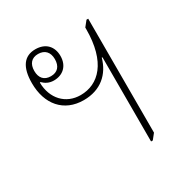

<svg xmlns="http://www.w3.org/2000/svg" viewBox="-134 -661 746 775"><g transform="rotate(-30 238.5 -274.0)"><path d="M352 4H360L380 -21V-552H372L352 -527V-520C352 -366 284 -300 200 -300C131 -300 83 -351 82 -426L85 -427C98 -414 114 -405 136 -405C177 -405 208 -431 208 -478C208 -522 181 -552 133 -552C80 -552 53 -514 53 -440C53 -342 108 -276 201 -276C280 -276 330 -321 349 -389L352 -388ZM134 -426C103 -426 86 -445 86 -478C86 -511 103 -530 133 -530C164 -530 182 -511 182 -478C182 -445 165 -426 134 -426Z"/></g></svg>

Font: Noto Serif Thai SemiCondensed Thin
Style: Regular
Weight: 100
Width: 4
Designer: Monotype Design Team
Foundry: Monotype Imaging Inc.
Version: Version 2.002